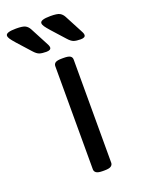

<svg xmlns="http://www.w3.org/2000/svg" viewBox="-190 -780 619 845"><g transform="rotate(-20 119.0 -358.0)"><path d="M141 2Q119 2 110.5 -4Q102 -10 102 -20V-503Q102 -514 110.5 -519.5Q119 -525 141 -525H149Q171 -525 179.5 -519.5Q188 -514 188 -503V-20Q188 -10 179.5 -4Q171 2 149 2ZM248 -576Q228 -576 216 -580Q204 -584 190 -600L136 -660Q121 -677 115 -686Q109 -695 109 -702Q109 -718 157 -718Q189 -718 200.5 -711.5Q212 -705 219 -692L259 -616Q264 -607 267 -600.5Q270 -594 270 -589Q270 -576 248 -576ZM87 -576Q67 -576 55 -580Q43 -584 29 -600L-25 -660Q-40 -677 -46 -686Q-52 -695 -52 -702Q-52 -718 -4 -718Q28 -718 39.5 -711.5Q51 -705 58 -692L98 -616Q103 -607 106 -600.5Q109 -594 109 -589Q109 -576 87 -576Z"/></g></svg>

Font: Asap Expanded
Style: Regular
Weight: 400
Width: 7
Designer: Pablo Cosgaya
Foundry: Omnibus-Type
Version: Version 3.001; ttfautohint (v1.8.4.7-5d5b)